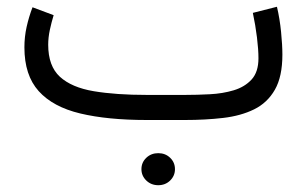

<svg xmlns="http://www.w3.org/2000/svg" viewBox="-20 -355 907 568"><path d="M398.4 145.5Q398.4 125.5 412.8 111.8Q427.2 98.1 448.2 98.1Q469.2 98.1 483.4 111.8Q497.6 125.5 497.6 145.5Q497.6 165 483.4 179Q469.2 192.9 448.2 192.9Q427.2 192.9 412.8 179Q398.4 165 398.4 145.5ZM527.3 0H414.1Q298.3 0 217.5 -19.3Q136.7 -38.6 94.5 -85.4Q52.2 -132.3 52.2 -214.8Q52.2 -246.1 58.8 -275.6Q65.4 -305.2 76.2 -333.5L138.7 -310.1Q132.3 -289.1 127.4 -266.4Q122.6 -243.7 122.6 -222.7Q122.6 -159.7 157.2 -127.9Q191.9 -96.2 257.3 -85.2Q322.8 -74.2 414.1 -74.2H527.8Q563 -74.2 600.8 -76.2Q638.7 -78.1 671.4 -87.9Q704.1 -97.7 724.4 -119.9Q744.6 -142.1 744.6 -182.6Q744.6 -208.5 740.2 -244.4Q735.8 -280.3 728 -316.9L799.3 -335Q807.6 -299.8 811.5 -260.7Q815.4 -221.7 815.4 -193.4Q815.4 -128.4 793.2 -89.6Q771 -50.8 731.7 -31.5Q692.4 -12.2 639.9 -6.1Q587.4 0 527.3 0Z"/></svg>

Font: Vazirmatn RD FD Light
Style: Regular
Weight: 300
Designer: Saber Rastikerdar
Foundry: Saber Rastikerdar
Version: Version 33.003